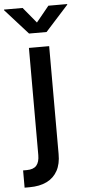

<svg xmlns="http://www.w3.org/2000/svg" viewBox="-109 -791 466 1029"><g transform="rotate(-5 124.0 -276.0)"><path d="M68.8 -540H177.7V40Q178.2 93.3 158.2 129.9Q138.2 166.5 100.1 185.3Q62 204.1 6.8 204.1H-19.5V111.3H0Q36.6 111.3 52.7 92.5Q68.8 73.7 68.8 36.6ZM53.7 -756.3 123.5 -671.9 192.4 -756.3H293.5V-752.9L170.4 -616.7H76.2L-46.4 -752.9V-756.3Z"/></g></svg>

Font: V-Inter
Style: Medium-500
Weight: 500
Designer: Rasmus Andersson
Foundry: rsms
Version: Version 4.000;git-4146feb